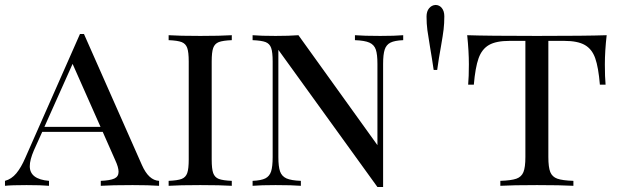

<svg xmlns="http://www.w3.org/2000/svg" viewBox="-23 -750 2503 775"><path d="M619.1 -20V0Q578.1 -2.9 512.2 -2.9Q426.3 -2.9 383.8 0V-20Q421.4 -21.5 438.5 -29.3Q455.6 -37.1 455.6 -56.6Q455.6 -74.7 441.9 -104L391.6 -217.8H147.5L113.8 -143.1Q97.2 -104.5 97.2 -79.1Q97.2 -26.4 174.8 -20V0Q145 -2.9 84 -2.9Q22.9 -2.9 -2.9 0V-20Q23.4 -26.9 43 -50.5Q62.5 -74.2 79.1 -112.8L299.8 -612.8H315.9L549.8 -84Q577.1 -22 619.1 -20ZM270 -492.2 156.2 -237.8H382.8Z M831.5 -502V-106Q831.5 -68.4 837.6 -51.3Q843.8 -34.2 860.1 -27.8Q876.5 -21.5 912.6 -20V0Q866.7 -2.9 785.6 -2.9Q699.7 -2.9 657.7 0V-20Q693.8 -21.5 710.2 -27.8Q726.6 -34.2 732.7 -51.3Q738.8 -68.4 738.8 -106V-502Q738.8 -539.6 732.7 -556.6Q726.6 -573.7 710.2 -580.1Q693.8 -586.4 657.7 -587.9V-607.9Q699.2 -605 785.6 -605Q866.7 -605 912.6 -607.9V-587.9Q876.5 -586.4 860.1 -580.1Q843.8 -573.7 837.6 -556.6Q831.5 -539.6 831.5 -502Z M1523.4 -492.2V4.9H1500.5L1100.6 -548.8V-116.2Q1100.6 -77.6 1107.4 -58.1Q1114.3 -38.6 1133.1 -30Q1151.9 -21.5 1191.4 -20V0Q1155.8 -2.9 1089.4 -2.9Q1029.8 -2.9 996.6 0V-20Q1031.2 -21.5 1048.1 -30Q1064.9 -38.6 1071.3 -58.1Q1077.6 -77.6 1077.6 -116.2V-502Q1077.6 -539.6 1071.5 -556.6Q1065.4 -573.7 1049.1 -580.1Q1032.7 -586.4 996.6 -587.9V-607.9Q1029.3 -605 1089.4 -605Q1144.5 -605 1181.6 -607.9L1500.5 -164.1V-492.2Q1500.5 -530.8 1493.9 -550Q1487.3 -569.3 1468.3 -577.9Q1449.2 -586.4 1409.7 -587.9V-607.9Q1445.3 -605 1511.7 -605Q1571.8 -605 1604.5 -607.9V-587.9Q1569.8 -586.4 1553 -577.9Q1536.1 -569.3 1529.8 -549.8Q1523.4 -530.3 1523.4 -492.2Z M1770.5 -684.1Q1770.5 -655.8 1767.6 -631.1Q1764.6 -606.4 1757.3 -564.9Q1748 -514.2 1741.7 -467.8H1727.5Q1720.7 -514.6 1712.9 -559.6Q1705.6 -602.5 1702.1 -628.4Q1698.7 -654.3 1698.7 -683.1Q1698.7 -704.1 1709 -716.6Q1719.2 -729 1734.9 -730Q1750.5 -730 1760.5 -717.5Q1770.5 -705.1 1770.5 -684.1Z M2418.5 -490.2Q2418.5 -438.5 2421.4 -408.2H2398.4Q2392.6 -478 2379.6 -514.9Q2366.7 -551.8 2337.6 -568.4Q2308.6 -585 2254.4 -585H2190.4V-116.2Q2190.4 -74.7 2198.2 -55.4Q2206.1 -36.1 2226.6 -28.8Q2247.1 -21.5 2291.5 -20V0Q2239.7 -2.9 2144.5 -2.9Q2044.9 -2.9 1996.6 0V-20Q2041 -21.5 2061.5 -28.8Q2082 -36.1 2089.8 -55.4Q2097.7 -74.7 2097.7 -116.2V-585H2033.7Q1979.5 -585 1950.7 -568.4Q1921.9 -551.8 1908.7 -514.6Q1895.5 -477.5 1889.6 -408.2H1866.7Q1869.6 -439.9 1869.6 -490.2Q1869.6 -542.5 1862.8 -607.9Q1945.8 -605 2144.5 -605Q2342.8 -605 2425.8 -607.9Q2418.5 -543.9 2418.5 -490.2Z"/></svg>

Font: TypoPRO Playfair Display SC
Style: Regular
Weight: 400
Designer: Claus Eggers Sørensen
Foundry: Claus Eggers Sørensen
Version: Version 1.004;PS 001.004;hotconv 1.0.70;makeotf.lib2.5.58329